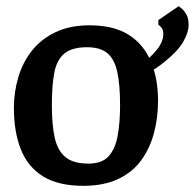

<svg xmlns="http://www.w3.org/2000/svg" viewBox="-20 -590 631 622"><path d="M250 12Q170 12 120.5 -18Q71 -48 48 -105Q25 -162 25 -240Q25 -292 39.5 -340.5Q54 -389 84 -426.5Q114 -464 160.5 -486Q207 -508 270 -508Q348 -508 396.5 -477.5Q445 -447 468.5 -391.5Q492 -336 492 -263Q492 -208 478.5 -158Q465 -108 436.5 -69.5Q408 -31 361.5 -9.5Q315 12 250 12ZM267 -60Q311 -60 332.5 -84.5Q354 -109 361.5 -152Q369 -195 369 -249Q369 -315 360 -356.5Q351 -398 328 -417.5Q305 -437 262 -437Q213 -437 188.5 -416.5Q164 -396 156 -355Q148 -314 148 -249Q148 -187 157 -145Q166 -103 191.5 -81.5Q217 -60 267 -60ZM384 -310V-346Q412 -362 440.5 -383.5Q469 -405 489 -430Q509 -455 509 -480Q509 -492 504.5 -498.5Q500 -505 493 -510V-525L559 -570Q563 -567 570.5 -560.5Q578 -554 584.5 -542Q591 -530 591 -509Q591 -485 573.5 -454.5Q556 -424 511 -388Q466 -352 384 -310Z"/></svg>

Font: Faustina SemiBold
Style: Regular
Weight: 600
Designer: Alfonso Garcia
Foundry: http://www.omnibus-type.com
Version: Version 1.200